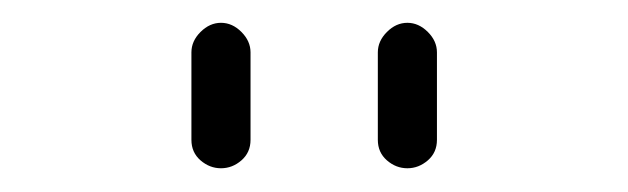

<svg xmlns="http://www.w3.org/2000/svg" viewBox="-20 -755 540 165"><path d="M304.7 -634.8V-710Q304.7 -719.7 312.5 -727.5Q320.3 -735.4 330.1 -735.4Q339.8 -735.4 347.7 -727.5Q355.5 -719.7 355.5 -710V-634.8Q355.5 -624 347.7 -617.2Q339.8 -610.4 330.1 -610.4Q320.3 -610.4 312.5 -617.2Q304.7 -624 304.7 -634.8ZM144.5 -634.8V-710Q144.5 -719.7 152.3 -727.5Q160.2 -735.4 169.9 -735.4Q179.7 -735.4 187.5 -727.5Q195.3 -719.7 195.3 -710V-634.8Q195.3 -624 187.5 -617.2Q179.7 -610.4 169.9 -610.4Q160.2 -610.4 152.3 -617.2Q144.5 -624 144.5 -634.8Z"/></svg>

Font: Rounded-X Mgen+ 1m light
Style: Regular
Weight: 200
Designer: [Source Han Sans]
Ryoko NISHIZUKA  (kana & ideographs); Paul D. Hunt (Latin, Greek & Cyrillic); Wenlong ZHANG  (bopomofo
Version: Version 1.059.20150602